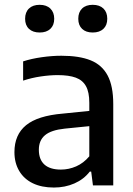

<svg xmlns="http://www.w3.org/2000/svg" viewBox="-20 -790 568 818"><path d="M462.5 -346.5V0H376L368.5 -59H362.5Q337 -26 297 -8.5Q257 9 209.5 9Q157.5 9 119.8 -9.2Q82 -27.5 61.8 -61.8Q41.5 -96 41.5 -142Q41.5 -216 91 -256.5Q140.5 -297 247.5 -306L360.5 -317.5V-352Q360.5 -397.5 346.2 -423Q332 -448.5 302.8 -459.2Q273.5 -470 225.5 -470Q192 -470 153.2 -464.2Q114.5 -458.5 78.5 -446.5V-528.5Q113.5 -540 157.5 -546.2Q201.5 -552.5 241.5 -552.5Q318 -552.5 366.2 -533Q414.5 -513.5 438.5 -468.5Q462.5 -423.5 462.5 -346.5ZM360.5 -124V-252.5L256 -242Q198 -236 171.8 -214Q145.5 -192 145.5 -152Q145.5 -110.5 169.2 -89Q193 -67.5 239.5 -67.5Q273 -67.5 304.5 -81.2Q336 -95 360.5 -124ZM87 -710Q87 -738 103.5 -753.8Q120 -769.5 149 -769.5Q178 -769.5 194.5 -753.5Q211 -737.5 211 -710Q211 -682.5 194.5 -667Q178 -651.5 149 -651.5Q120 -651.5 103.5 -667Q87 -682.5 87 -710ZM313.5 -710Q313.5 -738 329.8 -753.8Q346 -769.5 375 -769.5Q404 -769.5 420.5 -753.8Q437 -738 437 -710Q437 -682.5 420.5 -667Q404 -651.5 375 -651.5Q346 -651.5 329.8 -667Q313.5 -682.5 313.5 -710Z"/></svg>

Font: Encode Sans Medium
Style: Regular
Weight: 500
Designer: Multiple Designers
Foundry: Impallari Type
Version: Version 2.000